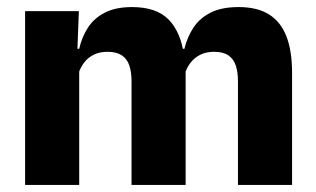

<svg xmlns="http://www.w3.org/2000/svg" viewBox="-20 -523 893 543"><path d="M806 0H653V-293Q653 -319 646.8 -337.8Q640.5 -356.5 625.8 -366.5Q611 -376.5 585 -376.5Q563 -376.5 546.5 -368.2Q530 -360 519 -345.8Q508 -331.5 502.5 -313.5L488 -385H501.5Q509.5 -418 527 -444.8Q544.5 -471.5 575.5 -487.2Q606.5 -503 655 -503Q707.5 -503 740.8 -482.2Q774 -461.5 790 -420.2Q806 -379 806 -317.5ZM204 0H51V-491.5H203L198 -359L204 -354ZM505 0H352V-293Q352 -319 345.8 -337.8Q339.5 -356.5 324.5 -366.5Q309.5 -376.5 284 -376.5Q261.5 -376.5 245 -368.2Q228.5 -360 217.8 -345.8Q207 -331.5 201.5 -313.5L178 -385H204Q211.5 -418.5 228.8 -445Q246 -471.5 276.5 -487.2Q307 -503 353.5 -503Q422 -503 456.8 -467.8Q491.5 -432.5 500.5 -365.5Q502 -355.5 503.5 -341Q505 -326.5 505 -315Z"/></svg>

Font: Anek Kannada Medium
Style: Bold
Weight: 700
Version: Version 1.003